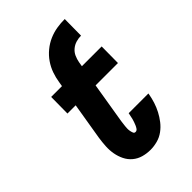

<svg xmlns="http://www.w3.org/2000/svg" viewBox="-221 -838 941 941"><g transform="rotate(-45 250.0 -367.5)"><path d="M170 -544Q174 -571 183.5 -598Q193 -625 209.5 -649Q226 -673 249 -692Q272 -711 298.5 -722.5Q325 -734 352.5 -738.5Q380 -743 408 -743L407 -629Q390 -629 372.5 -624Q355 -619 340.5 -607Q326 -595 318.5 -578Q311 -561 308 -544ZM253 8Q226 8 201.5 1Q177 -6 158 -22Q139 -38 128 -60.5Q117 -83 112.5 -108Q108 -133 109.5 -159.5Q111 -186 115 -213L147 -406H90L91 -520H166L170 -544H308L304 -520H441L440 -406H285L250 -194Q249 -186 248 -178Q247 -170 246 -161.5Q245 -153 245 -145Q245 -137 246.5 -129Q248 -121 251 -113.5Q254 -106 262 -106Q271 -106 276.5 -114Q282 -122 285 -129.5Q288 -137 291 -145Q294 -153 296 -161Q298 -169 299.5 -177Q301 -185 303 -193V-195H440L439 -189Q435 -166 427.5 -142.5Q420 -119 408.5 -97Q397 -75 381.5 -55Q366 -35 345.5 -20Q325 -5 300.5 1.5Q276 8 253 8Z"/></g></svg>

Font: Iosevka Heavy Oblique
Style: Regular
Weight: 900
Italic angle: -9°
Monospace: yes
Designer: Belleve Invis
Foundry: Belleve Invis
Version: Version 32.5.0; ttfautohint (v1.8.4)